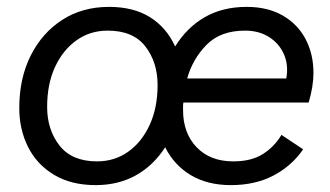

<svg xmlns="http://www.w3.org/2000/svg" viewBox="-20 -529 959 558"><path d="M258 9Q187 9 137 -21Q87 -51 61.5 -102Q36 -153 36 -215Q36 -301 69 -367Q102 -433 160.5 -471Q219 -509 297 -509Q368 -509 416 -479Q464 -449 489 -394Q523 -449 575 -479Q627 -509 697 -509Q758 -509 801.5 -484Q845 -459 868 -415.5Q891 -372 891 -317Q891 -278 877 -231H513Q512 -226 512 -220Q512 -214 512 -209Q512 -142 551.5 -101Q591 -60 658 -60Q710 -60 743.5 -81Q777 -102 798 -137L861 -95Q828 -47 775 -19Q722 9 651 9Q583 9 534.5 -20Q486 -49 460 -101Q426 -48 375 -19.5Q324 9 258 9ZM262 -60Q313 -60 352.5 -88Q392 -116 415 -166Q438 -216 438 -282Q438 -348 402.5 -394Q367 -440 293 -440Q242 -440 202.5 -412Q163 -384 140 -334.5Q117 -285 117 -218Q117 -152 153 -106Q189 -60 262 -60ZM524 -301H812Q819 -339 805.5 -370.5Q792 -402 762.5 -421Q733 -440 692 -440Q621 -440 580.5 -399Q540 -358 524 -301Z"/></svg>

Font: Prodigy Sans
Style: Italic
Weight: 400
Italic angle: -13°
Designer: Wei Huang
Foundry: Wei Huang
Version: Version 1.003; ttfautohint (v1.8.3)